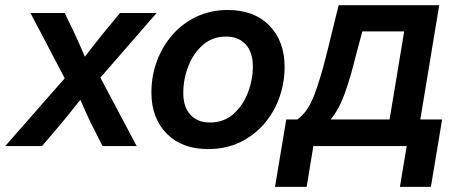

<svg xmlns="http://www.w3.org/2000/svg" viewBox="-54 -566 1776 744"><path d="M-33.7 0 196.8 -262.7 64 -515.6H196.8L236.3 -433.6Q246.6 -411.1 256.1 -389.4Q265.6 -367.7 274.9 -346.2Q291.5 -367.7 308.3 -389.4Q325.2 -411.1 343.3 -433.6L411.1 -515.6H552.7L335 -265.1L475.6 0H343.3L296.9 -91.8Q286.1 -114.7 276.4 -136.2Q266.6 -157.7 257.3 -179.2Q240.2 -157.7 222.9 -136.2Q205.6 -114.7 187 -91.8L108.9 0Z M752.9 11.7Q650.9 11.7 591.8 -48.3Q532.7 -108.4 532.7 -207.5Q532.7 -271.5 554 -329.1Q575.2 -386.7 614.5 -431.4Q653.8 -476.1 708.3 -501.7Q762.7 -527.3 828.6 -527.3Q931.2 -527.3 990 -466.8Q1048.8 -406.2 1048.8 -307.1Q1048.8 -244.1 1028.1 -186.8Q1007.3 -129.4 968.3 -84.7Q929.2 -40 874.8 -14.2Q820.3 11.7 752.9 11.7ZM759.3 -91.3Q813.5 -91.3 850.6 -124.3Q887.7 -157.2 906.7 -207.3Q925.8 -257.3 925.8 -308.6Q925.8 -363.8 897.9 -394Q870.1 -424.3 822.3 -424.3Q769 -424.3 731.9 -391.6Q694.8 -358.9 675.5 -308.8Q656.2 -258.8 656.2 -205.6Q656.2 -151.4 683.8 -121.3Q711.4 -91.3 759.3 -91.3Z M1011.7 158.2 1055.2 -103H1098.1Q1137.7 -130.9 1162.4 -194.3Q1187 -257.8 1210.4 -351.6L1258.3 -545.9H1647.9L1574.7 -103H1659.2L1615.7 158.2H1495.6L1522 0H1160.2L1134.3 158.2ZM1227.1 -103H1455.6L1512.2 -444.3H1350.1L1325.2 -351.6Q1304.2 -265.1 1281.7 -203.1Q1259.3 -141.1 1227.1 -103Z"/></svg>

Font: Inter Display SemiBold
Style: Italic
Weight: 600
Italic angle: -9.39999°
Designer: Rasmus Andersson
Foundry: rsms
Version: Version 4.000;git-a52131595